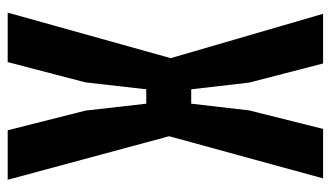

<svg xmlns="http://www.w3.org/2000/svg" viewBox="-196 -644 840 487"><g transform="rotate(90 223.5 -400.0)"><path d="M11.5 0 127 -413.5 14.5 -800H140.5L189 -612.5L206 -465.5H242.5L259.5 -612.5L306.5 -800H432L325 -409.5L435.5 0H310L260 -197.5L242.5 -351.5H206L188.5 -197.5L137 0Z"/></g></svg>

Font: Big Shoulders
Style: Bold
Weight: 700
Designer: Patric King
Foundry: XO Type Co
Version: Version 2.002